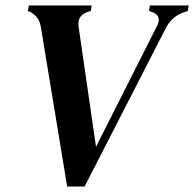

<svg xmlns="http://www.w3.org/2000/svg" viewBox="-20 -681 714 706"><path d="M227 5 130 -583Q123 -623 87 -639L82 -640L86 -661H317L314 -641L302 -637Q263 -624 269 -583L333 -141L558 -587Q577 -625 536 -638L528 -641L531 -661H674L670 -640L659 -637Q615 -623 592 -582L291 5Z"/></svg>

Font: DM Serif Text
Style: Italic
Weight: 400
Italic angle: -12°
Designer: Colophon Foundry, Frank Grießhammer
Foundry: Colophon Foundry
Version: Version 5.100; ttfautohint (v1.8.2)